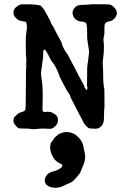

<svg xmlns="http://www.w3.org/2000/svg" viewBox="-20 -588 587 908"><path d="M261 45Q300 26 337 49Q342 52 341.5 52.5Q341 53 347 58Q371 78 376 112Q376 118 380 131Q388 165 371 200Q364 215 362 222.5Q360 230 346 246Q324 273 310.5 277.5Q297 282 290 286Q265 300 246 300Q217 300 204 289Q201 286 199.5 286Q198 286 194 277Q186 257 204 237Q214 227 231 223Q248 219 261.5 210.5Q275 202 275 195.5Q275 189 262 184Q247 177 235 162L226 146Q226 141 224 141Q224 140 223 138Q212 112 221 87Q222 84 223 84.5Q224 85 226.5 80.5Q229 76 229.5 75.5Q230 75 230 75Q230 75 232 73Q235 69 236.5 65.5Q238 62 245 57Q252 52 253 50Q254 48 261 45ZM102 -284 103 -291Q103 -288 103 -283.5Q103 -279 103 -277ZM45 -519Q39 -543 61 -558Q73 -567 83 -567.5Q93 -568 119 -567.5Q145 -567 145.5 -566.5Q146 -566 151.5 -565.5Q157 -565 162.5 -563.5Q168 -562 169 -563Q170 -564 179.5 -554Q189 -544 198.5 -525Q208 -506 214.5 -495Q221 -484 221 -480Q221 -476 225 -472Q229 -468 236 -453.5Q243 -439 245.5 -434.5Q248 -430 251 -424.5Q254 -419 260 -408Q272 -388 272.5 -381.5Q273 -375 281 -360Q291 -341 295.5 -336.5Q300 -332 312 -307.5Q324 -283 325.5 -281.5Q327 -280 334.5 -265Q342 -250 342.5 -248.5Q343 -247 344.5 -245Q346 -243 351 -232.5Q356 -222 365.5 -205.5Q375 -189 376 -186Q377 -183 379 -182V-180V-176Q387 -163 389.5 -163Q392 -163 392.5 -164.5Q393 -166 393 -172Q394 -181 392 -180L391 -181Q392 -182 392 -229.5Q392 -277 393 -277.5Q394 -278 394 -283Q394 -288 394.5 -288Q395 -288 395.5 -292Q396 -296 397 -304Q398 -312 399 -322Q400 -332 401 -338Q402 -344 400.5 -351Q399 -358 397 -374Q395 -390 394.5 -390.5Q394 -391 394 -394L393 -402Q392 -402 392 -437.5Q392 -473 386.5 -479Q381 -485 365.5 -486Q350 -487 341 -494Q332 -501 330.5 -504Q329 -507 327 -511Q317 -533 333 -551Q340 -559 348 -562Q356 -565 380 -565.5Q404 -566 404.5 -567Q405 -568 449 -568Q493 -568 501 -566Q509 -564 520 -553Q543 -530 525 -505Q515 -493 508.5 -490.5Q502 -488 493.5 -486.5Q485 -485 480.5 -480.5Q476 -476 475 -471.5Q474 -467 474 -446.5Q474 -426 473 -422Q468 -407 470 -391.5Q472 -376 471.5 -364Q471 -352 471 -347.5Q471 -343 470.5 -337.5Q470 -332 469 -323.5Q468 -315 467.5 -311.5Q467 -308 467 -305Q467 -302 466 -297.5Q465 -293 466.5 -274.5Q468 -256 468 -229Q468 -202 469.5 -191.5Q471 -181 471.5 -176Q472 -171 473 -170Q474 -169 474 -123V-81Q472 -72 472 -45Q472 -18 470 -13Q466 3 459.5 8.5Q453 14 450 16Q446 20 432 21L416 20Q405 20 400 18Q395 16 387.5 8Q380 0 377 -5.5Q374 -11 372.5 -14Q371 -17 366.5 -25.5Q362 -34 357 -43.5Q352 -53 346 -65Q340 -77 326 -103.5Q312 -130 313 -130.5Q314 -131 309 -140.5Q304 -150 301.5 -152.5Q299 -155 293.5 -165Q288 -175 285.5 -180Q283 -185 279.5 -191.5Q276 -198 267.5 -214.5Q259 -231 258.5 -236Q258 -241 256 -243Q254 -245 254 -247Q254 -249 252.5 -251.5Q251 -254 251 -255Q251 -256 248 -261Q245 -266 242.5 -272Q240 -278 235.5 -283.5Q231 -289 229.5 -292Q228 -295 225.5 -297Q223 -299 210.5 -324Q198 -349 193.5 -351.5Q189 -354 186.5 -351.5Q184 -349 184 -331.5Q184 -314 183 -311Q182 -308 182 -305Q182 -302 181.5 -299.5Q181 -297 180.5 -293.5Q180 -290 179.5 -285.5Q179 -281 177.5 -270Q176 -259 174.5 -250Q173 -241 175.5 -224.5Q178 -208 179 -197.5Q180 -187 180.5 -183.5Q181 -180 181 -172.5Q181 -165 181.5 -161.5Q182 -158 182 -130.5Q182 -103 181.5 -100Q181 -97 181 -82Q181 -67 182 -63.5Q183 -60 188.5 -58.5Q194 -57 196 -58.5Q198 -60 201.5 -59.5Q205 -59 213.5 -59Q222 -59 235 -51Q259 -38 253 -11Q251 -1 242 8Q233 17 223 21Q200 21 192 20Q180 19 139 23L122 22L121 21Q117 20 95 20Q73 20 68.5 18.5Q64 17 57 9Q41 -7 43.5 -20.5Q46 -34 48.5 -35Q51 -36 53.5 -39.5Q56 -43 57 -43Q58 -43 59.5 -45Q61 -47 61 -47Q61 -47 70 -54L91 -61Q97 -64 99.5 -69Q102 -74 102 -135L103 -264L104 -262Q104 -266 104 -277.5Q104 -289 104.5 -302.5Q105 -316 103.5 -319Q102 -322 102 -373Q102 -424 103 -424.5Q104 -425 105 -435Q106 -445 107 -452.5Q108 -460 106.5 -471Q105 -482 102 -484Q99 -486 88.5 -487.5Q78 -489 71 -491.5Q64 -494 55.5 -502.5Q47 -511 45 -519Z"/></svg>

Font: TT2020 Style E
Style: Regular
Weight: 400
Version: Version 00.2